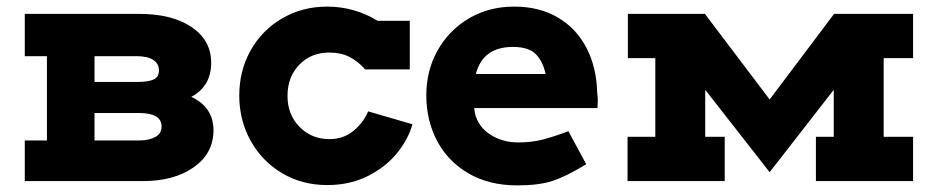

<svg xmlns="http://www.w3.org/2000/svg" viewBox="-20 -548 2839 581"><path d="M626 -154Q626 -84 566.5 -42Q507 0 412 0H55V-123H122V-378H55V-506H401Q501 -506 560 -466Q619 -426 619 -358Q619 -287 559 -255Q626 -223 626 -154ZM266 -378V-300H394Q429 -300 445 -307.5Q461 -315 461 -335Q461 -355 444 -366.5Q427 -378 394 -378ZM469 -165Q469 -206 401 -206H266V-123H401Q431 -123 450 -133.5Q469 -144 469 -165Z M1228 -172Q1216 -128 1182.5 -86Q1149 -44 1094.5 -16Q1040 12 970 12Q894 12 833.5 -24Q773 -60 738.5 -122Q704 -184 704 -259Q704 -334 738.5 -395.5Q773 -457 834 -492.5Q895 -528 970 -528Q1052 -528 1123 -485H1220V-338H1085Q1063 -363 1037 -376Q1011 -389 977 -389Q921 -389 885.5 -352Q850 -315 850 -258Q850 -201 886.5 -164Q923 -127 977 -127Q1019 -127 1049.5 -152Q1080 -177 1094 -211Z M1789 -242 1788 -221H1415L1417 -206Q1427 -164 1464 -140.5Q1501 -117 1548 -117Q1588 -117 1621.5 -125.5Q1655 -134 1700 -151L1754 -51Q1693 -14 1652 -0.5Q1611 13 1545 13Q1460 13 1397.5 -23.5Q1335 -60 1302.5 -122Q1270 -184 1270 -260Q1270 -334 1304 -395Q1338 -456 1398.5 -492Q1459 -528 1536 -528Q1613 -528 1669 -494.5Q1725 -461 1755 -402.5Q1785 -344 1787 -270Q1789 -252 1789 -242ZM1631 -324Q1623 -362 1601.5 -384Q1580 -406 1532 -406Q1441 -406 1420 -324Z M2743 -372H2654V-134H2743V0H2449V-134H2503V-275H2502L2309 -27L2115 -275H2114V-134H2173V0H1879V-134H1963V-372H1880V-506H2113L2309 -247L2504 -506H2743Z"/></svg>

Font: Arvo
Style: Bold
Weight: 700
Designer: Anton Koovit (Cyrillic Expansion: Cyreal)
Foundry: Anton Koovit, Yassin Baggar
Version: Version 3.000